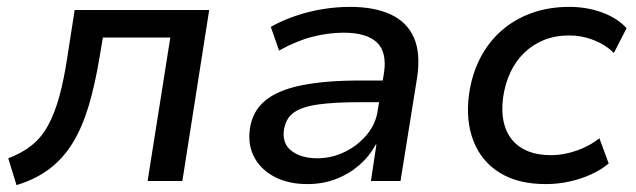

<svg xmlns="http://www.w3.org/2000/svg" viewBox="-20 -526 1848 558"><path d="M28 12 4 -66Q44 -81 72.5 -104Q101 -127 120 -162Q139 -197 152.5 -246Q166 -295 176 -362L197 -497H588L510 0H409L475 -417H279L269 -358Q256 -279 237.5 -217.5Q219 -156 191.5 -111Q164 -66 124 -35.5Q84 -5 28 12Z M873 9Q819 9 779 -11.5Q739 -32 719.5 -68Q700 -104 706 -150Q713 -202 750 -233Q787 -264 856 -278Q925 -292 1026 -292H1108L1098 -229H1024Q953 -229 905.5 -222.5Q858 -216 834 -199Q810 -182 805 -147Q800 -108 828 -87Q856 -66 902 -66Q944 -66 982 -84.5Q1020 -103 1046.5 -135Q1073 -167 1078 -207L1096 -314Q1105 -375 1075 -403Q1045 -431 979 -431Q934 -431 887.5 -419Q841 -407 791 -379L767 -448Q801 -467 839.5 -480Q878 -493 918 -499.5Q958 -506 998 -506Q1068 -506 1115.5 -484Q1163 -462 1183 -416.5Q1203 -371 1192 -299L1144 0H1058L1074 -106H1072Q1054 -72 1024 -46Q994 -20 956 -5.5Q918 9 873 9Z M1566 9Q1486 9 1433 -23.5Q1380 -56 1356.5 -115Q1333 -174 1343 -251Q1351 -309 1375 -356Q1399 -403 1437 -436.5Q1475 -470 1525 -488Q1575 -506 1634 -506Q1686 -506 1730.5 -489.5Q1775 -473 1801 -444L1764 -372Q1740 -396 1705.5 -409.5Q1671 -423 1635 -423Q1594 -423 1561.5 -410Q1529 -397 1504 -373Q1479 -349 1463.5 -316Q1448 -283 1442 -242Q1432 -163 1469 -119Q1506 -75 1582 -75Q1617 -75 1655 -88Q1693 -101 1722 -124L1749 -51Q1728 -33 1698.5 -19.5Q1669 -6 1635.5 1.5Q1602 9 1566 9Z"/></svg>

Font: Nunito Sans 7pt Medium
Style: Italic
Weight: 500
Italic angle: -9°
Designer: Vernon Adams
Foundry: Vernon Adams
Version: Version 3.101;gftools[0.9.27]